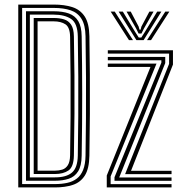

<svg xmlns="http://www.w3.org/2000/svg" viewBox="-20 -820 793 840"><path d="M59.9 0V-800H215.1Q261.3 -800 296 -789Q330.7 -778 350.4 -748.2Q370.1 -718.4 371.1 -661.8Q372.6 -577.8 373.1 -493.9Q373.6 -410 373.2 -322.3Q372.8 -234.6 371.1 -138.6Q370.1 -82 351.2 -52.1Q332.2 -22.2 298.7 -11.1Q265.2 0 220.5 0ZM76.8 -14.7H220.5Q249.9 -14.7 274.2 -20Q298.5 -25.2 316.2 -38.8Q333.9 -52.3 343.7 -76.7Q353.5 -101.1 354.2 -139Q355.5 -216.6 356.1 -302.6Q356.7 -388.6 356.3 -479.4Q355.9 -570.1 354.2 -661.4Q353.3 -710.4 336.7 -737.3Q320.1 -764.3 289.3 -774.8Q258.6 -785.3 215.1 -785.3H76.8ZM93.7 -29.3V-770.7H215.1Q254.3 -770.7 281.2 -761Q308.1 -751.4 322.4 -727.7Q336.7 -704 337.3 -661.4Q338.4 -597.5 339 -534.1Q339.6 -470.8 339.6 -406.6Q339.6 -342.3 339.1 -275.8Q338.6 -209.3 337.3 -139Q336.7 -94 321.7 -70.2Q306.7 -46.5 280.6 -37.9Q254.6 -29.3 220.5 -29.3ZM110.6 -44H220.5Q270.6 -44 295 -65.2Q319.5 -86.3 320.4 -139.4Q321.9 -224.6 322.4 -310.4Q322.9 -396.2 322.5 -483.7Q322.1 -571.2 320.4 -661Q319.3 -718.1 291.1 -737.1Q262.8 -756 215.1 -756H110.6ZM127.5 -58.7V-741.3H215.1Q240.5 -741.3 260.2 -735.2Q279.8 -729.2 291.3 -711.8Q302.7 -694.5 303.3 -660.6Q305 -571.4 305.7 -489.5Q306.3 -407.6 305.8 -322.7Q305.2 -237.9 303.3 -139.8Q302.3 -89.5 279.5 -74.1Q256.7 -58.7 220.5 -58.7ZM144.4 -73.4H220.5Q237.6 -73.4 252.4 -78Q267.3 -82.6 276.7 -97.2Q286.2 -111.7 286.7 -141.4Q288.2 -221.4 288.7 -309.9Q289.2 -398.4 288.7 -487.6Q288.2 -576.9 286.7 -658.8Q285.9 -700.8 266.2 -713.7Q246.4 -726.6 215.1 -726.6H144.4ZM527.4 -58.3 719.8 -540.6V-585.5H451.7V-600H736.7V-537.6L553.3 -72.8H730.5V-58.3ZM447.1 0V-52.1L638.4 -527.2H451.7V-541.7H664.7L464 -48.3V-14.5H730.5V0ZM480.9 -29.1V-44.5L686 -546.1V-556.4H451.7V-570.9H702.9V-544.1L501.5 -43.6H730.5V-29.1ZM464.2 -769.2H482L561.8 -644.4H544.3ZM499.1 -769.2H517.4L570.6 -681.4L586.9 -655.9H598.4L614.5 -681.3L667.7 -769.2H686L608.3 -644.4H576.8ZM533.7 -769.2H552L586.6 -703.6L590.1 -690.2H595.2L598.6 -703.6L633.5 -769.2H651.8L609.2 -694.3L598.9 -673.2H586.4L576.1 -694.3ZM703.1 -769.2H720.9L640.8 -644.4H623.3Z"/></svg>

Font: Big Shoulders Inline Text SC Thin
Style: Regular
Weight: 100
Designer: Patric King
Foundry: XO Type Co
Version: Version 2.002